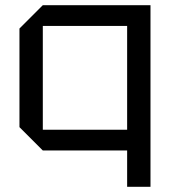

<svg xmlns="http://www.w3.org/2000/svg" viewBox="-20 -580 660 740"><path d="M560 -560V140H470V0H145L55 -90V-470L145 -560ZM470 -480H145V-80H470Z"/></svg>

Font: Tektur
Style: Regular
Weight: 400
Designer: Adam Jagosz
Foundry: Adam Jagosz
Version: Version 1.005;gftools[0.9.30]